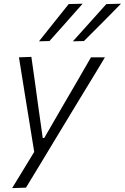

<svg xmlns="http://www.w3.org/2000/svg" viewBox="-20 -798 658 1013"><path d="M44 194.5Q72.5 148 102.2 99.2Q132 50.5 160.5 3.5Q153 -44 145 -92.5Q137 -141 129.5 -188L115 -277Q106.5 -330.5 97.5 -386.5Q88.5 -442 80 -495.5L145.5 -498Q155 -431 164 -367.5Q172.5 -303.5 182 -236L205.5 -70H213.5L310 -237Q348.5 -303 385.5 -366.5Q422.5 -430 460 -495.5H533.5L487 -418Q464 -380.5 437 -336Q410 -291 372 -229L287.5 -89.5Q230 6 190 72Q150 138 117 192ZM364.5 -580Q409.5 -630.5 453.5 -679Q497 -727.5 541 -776.5L618.5 -778.5Q569 -728 520.5 -679Q472 -630 423 -581.5ZM185.5 -580Q226 -630.5 264.5 -679Q303 -727.5 342.5 -776.5L416 -778.5Q371.5 -728 328.2 -679.2Q285 -630.5 241 -581.5Z"/></svg>

Font: Heraclito Light
Style: Italic
Weight: 300
Italic angle: -12°
Designer: Kostas Bartsokas (font) & Cristiano Sobral (main changes)
Foundry: Kostas Bartsokas (font) & Cristiano Sobral (main changes)
Version: Version 1.00;July 8, 2020;FontCreator 13.0.0.2655 64-bit